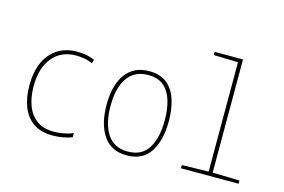

<svg xmlns="http://www.w3.org/2000/svg" viewBox="-97 -977 1784 1204"><g transform="rotate(15 795.0 -375.0)"><path d="M315 10Q238 10 189 -24.5Q140 -59 117 -119.5Q94 -180 94 -258Q94 -344 122 -406.5Q150 -469 203 -503.5Q256 -538 330 -538Q396 -538 444 -516L437 -491Q413 -503 384.5 -508Q356 -513 330 -513Q233 -513 177 -445Q121 -377 121 -258Q121 -190 141 -135Q161 -80 204 -47.5Q247 -15 316 -15Q348 -15 381.5 -21.5Q415 -28 441 -39V-13Q419 -3 385 3.5Q351 10 315 10Z M796 10Q694 10 643.5 -65Q593 -140 593 -265Q593 -393 646 -465Q699 -537 799 -537Q870 -537 913.5 -502Q957 -467 977 -405.5Q997 -344 997 -265Q997 -140 948 -65Q899 10 796 10ZM796 -15Q887 -15 929 -82Q971 -149 971 -265Q971 -336 954 -392Q937 -448 899.5 -480Q862 -512 799 -512Q710 -512 664.5 -447Q619 -382 619 -264Q619 -150 662.5 -82.5Q706 -15 796 -15Z M1147 0V-21L1320 -25V-735L1162 -739V-760H1346V-25L1521 -21V0Z"/></g></svg>

Font: Noto Sans Mono Condensed Thin
Style: Regular
Weight: 100
Width: 3
Designer: Monotype Design Team
Foundry: Monotype Imaging Inc.
Version: Version 2.014; ttfautohint (v1.8.4.7-5d5b)